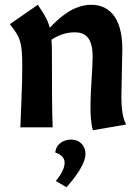

<svg xmlns="http://www.w3.org/2000/svg" viewBox="-20 -532 582 802"><path d="M21 -431C64 -377 73 -358 73 -255C73 -166 67 -63 65 0H200C197 -79 197 -149 197 -271C197 -311 197 -341 195 -366C220 -383 253 -397 292 -397C339 -397 367 -372 367 -294C367 -245 358 -161 358 -85C358 -59 359 -18 368 12L507 -12C492 -39 487 -82 487 -126C487 -166 491 -290 491 -326C491 -470 427 -512 361 -512C288 -512 229 -460 188 -416C180 -447 165 -473 138 -512ZM211 105C239 114 250 130 250 148C250 174 230 203 213 224L258 250C296 207 337 152 337 110C337 79 315 51 277 51C246 51 214 69 211 105Z"/></svg>

Font: CantoraOne
Style: Regular
Weight: 400
Designer: Pablo Impallari, Rodrigo Fuenzalida
Foundry: Pablo Impallari
Version: Version 1.001